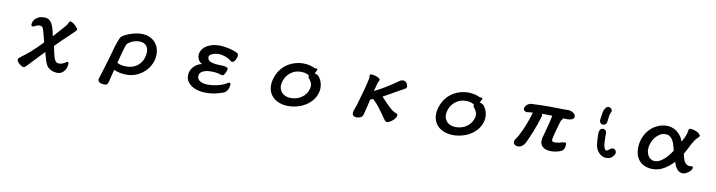

<svg xmlns="http://www.w3.org/2000/svg" viewBox="-26 -1353 8553 2292"><g transform="rotate(10 4250.0 -207.0)"><path d="M714.4 -487.3Q726.1 -487.3 747.6 -472.7Q765.1 -460.9 781.2 -444.3Q808.1 -418 808.1 -404.3Q808.1 -398.9 796.9 -386.7Q786.6 -375.5 725.6 -316.9L648.4 -243.2Q607.4 -204.1 570.3 -165Q577.6 -125 582.3 -105.2Q586.9 -85.4 589.6 -74.2Q592.3 -63 594.7 -54.2Q601.6 -25.9 608.4 -10.3Q616.2 6.8 628.9 19.3Q641.6 31.7 664.1 31.7Q697.8 31.7 737.8 7.3Q741.2 4.4 746.6 0.5Q753.9 -4.9 761.7 -4.9Q768.1 -4.9 772.5 -0.5Q776.9 3.9 776.9 14.6Q776.9 29.8 771.7 51.5Q766.6 73.2 753.9 93.8Q741.2 114.3 719.2 129.2Q697.3 144 664.1 145Q648.9 145 634.5 142.3Q620.1 139.6 610.6 136.7Q601.1 133.8 591.8 129.4Q548.3 109.4 531.2 77.6Q512.7 45.9 489.3 -40.5Q484.4 -59.1 481 -76.2Q459 -53.7 436 -29.3L285.2 129.9Q268.1 147 253.9 147Q245.6 147 231.4 139.6Q211.9 129.4 196.3 113.8Q171.4 88.9 171.4 67.4Q171.4 58.1 182.6 48.8Q191.9 40.5 205.6 29.8H206.1Q249.5 -0.5 310.1 -52.7Q369.6 -105 447.3 -186Q435.1 -231.4 425.3 -271Q416.5 -307.6 405.3 -341.3Q397.9 -362.3 385.3 -368.7Q371.6 -375.5 357.4 -375.5Q342.8 -375.5 331.3 -370.8Q319.8 -366.2 304.2 -358.4Q289.1 -349.6 277.8 -349.6Q270.5 -349.6 265.1 -354.5Q260.3 -359.4 260.3 -370.6Q260.3 -381.8 265.4 -399.7Q270.5 -417.5 285.9 -435.5Q301.3 -453.6 328.6 -466.8Q356 -480 400.4 -480Q433.1 -480 455.1 -465.3Q476.6 -451.2 491.7 -423.8Q506.8 -396.5 517.6 -356.9Q526.9 -321.8 536.1 -276.9Q625.5 -377 635.3 -387.7Q655.3 -410.2 670.2 -428.2Q685.1 -446.3 690.2 -458.3Q695.3 -470.2 701.7 -481.9L702.1 -482.4Q708 -487.3 714.4 -487.3Z M1571.3 -488.8Q1630.9 -488.8 1673.1 -469.7Q1715.3 -450.7 1741.9 -420.7Q1768.6 -390.6 1781 -353.5Q1793.5 -316.4 1793.5 -280.3Q1793.5 -218.8 1769.5 -164.6Q1736.3 -90.3 1671.9 -41.5Q1640.6 -17.6 1602.5 -1.5Q1545.9 22.9 1481.4 22.9Q1437 22.9 1394.5 13.7Q1355.5 4.9 1327.6 -8.8Q1312.5 42.5 1305.2 77.6Q1297.4 115.7 1290.5 139.2Q1283.7 164.6 1273.9 174.3Q1264.2 184.1 1247.1 184.1Q1230 184.1 1218.3 182.1Q1206.5 180.2 1199.2 178.2Q1182.6 172.9 1173.8 164.1Q1163.1 153.3 1163.1 138.7Q1163.1 131.8 1164.6 125.5Q1176.3 86.4 1203.1 2.9Q1230 -80.6 1268.1 -219.2Q1285.6 -285.2 1304.2 -336.7Q1322.8 -388.2 1333 -402.8Q1337.4 -409.7 1342.3 -412.6Q1348.1 -419.9 1370.6 -432.6Q1420.4 -460.9 1496.6 -479.5Q1535.6 -488.8 1571.3 -488.8ZM1460.9 -73.7Q1515.6 -73.7 1555.9 -92.3Q1596.2 -110.8 1622.8 -141.4Q1649.4 -171.9 1662.4 -210Q1675.3 -248 1675.3 -287.1Q1675.3 -318.4 1665.5 -338.4Q1646.5 -377.9 1605 -389.2Q1584.5 -395 1565.4 -395Q1546.4 -395 1526.9 -391.1Q1485.8 -383.3 1450.2 -360.8Q1432.6 -349.6 1418.5 -335Q1411.1 -318.8 1404.8 -298.3Q1382.3 -228 1366.7 -162.6Q1358.4 -128.9 1350.1 -97.7Q1371.1 -86.4 1395.8 -80.1Q1420.4 -73.7 1460.9 -73.7Z M2749 -449.2Q2751.5 -441.4 2751.5 -433.1Q2751.5 -424.8 2749.5 -416Q2745.1 -398.4 2737.1 -383.1Q2729 -367.7 2718.8 -357.4Q2707.5 -346.2 2696.3 -346.2Q2689.5 -346.2 2681.6 -352.1Q2674.3 -356.9 2664.3 -365.2Q2654.3 -373.5 2643.1 -379.4Q2610.8 -397.5 2568.4 -406.2Q2548.3 -410.6 2529.3 -411.6Q2496.1 -411.6 2466.3 -403.3Q2435.1 -394 2418.9 -377.9Q2409.7 -368.7 2408.7 -357.4Q2408.7 -343.8 2413.1 -331.5Q2417.5 -319.8 2429.2 -310.8Q2440.9 -301.8 2463.1 -295.2Q2485.4 -288.6 2520 -285.6Q2534.7 -283.7 2549.8 -283.7Q2596.7 -283.7 2619.6 -279.8Q2629.9 -277.8 2638.7 -274.9Q2655.8 -269.5 2658.2 -256.8Q2658.7 -254.9 2658.7 -252.9Q2658.7 -242.7 2649.9 -219.7Q2644 -204.1 2639.2 -195.3Q2631.8 -182.6 2626 -176.8Q2618.7 -169.4 2610.4 -169.4Q2605 -169.4 2597.4 -171.1Q2589.8 -172.9 2587.9 -173.8Q2562 -183.1 2531.7 -187Q2501.5 -190.9 2472.2 -190.9Q2409.7 -190.9 2370.6 -171.4Q2351.1 -161.6 2339.8 -146Q2328.6 -130.9 2328.6 -110.4Q2328.6 -69.3 2364.3 -49.8Q2401.9 -28.8 2459 -28.8Q2514.2 -28.8 2562 -39.6Q2609.9 -50.3 2645.5 -65.4Q2659.2 -71.8 2674.6 -80.8Q2689.9 -89.8 2695.6 -92.5Q2701.2 -95.2 2703.9 -96.2Q2706.5 -97.2 2709 -97.2Q2715.8 -97.2 2720 -91.6Q2724.1 -85.9 2724.1 -80.1Q2724.1 -47.9 2710 -16.6Q2695.3 14.6 2665.5 29.3H2665Q2630.4 43.9 2573.7 57.4Q2517.1 70.8 2441.4 70.8Q2408.7 70.8 2367.9 62.3Q2327.1 53.7 2292 34.7Q2255.9 14.6 2231.4 -17.1Q2206.5 -49.8 2206.5 -97.7Q2206.5 -130.9 2219.7 -159.7Q2232.9 -187.5 2254.6 -209.2Q2276.4 -231 2304.2 -244.6Q2324.7 -254.4 2346.7 -258.8Q2315.9 -277.3 2303.2 -300.8Q2288.6 -328.6 2288.6 -356.4Q2288.6 -384.3 2303.2 -412.6Q2317.9 -440.9 2347.7 -463.6Q2377.4 -486.3 2420.2 -499.8Q2462.9 -513.2 2519.5 -513.2Q2563.5 -513.2 2626 -499.5Q2682.1 -487.8 2717.8 -471.7Q2743.2 -460.4 2749 -449.7Z M3715.3 -429.7V-428.7Q3711.9 -420.4 3705.6 -409.4Q3699.2 -398.4 3691.4 -383.8Q3702.1 -381.8 3715.3 -375.5Q3731.9 -368.2 3742.7 -357.4Q3745.6 -354.5 3746.6 -352.5Q3775.4 -314.5 3785.2 -268.6Q3790 -243.7 3790 -222.7Q3790 -201.7 3786.6 -183.6Q3774.4 -125.5 3741.2 -80.6Q3708 -36.1 3660.6 -5.4Q3598.6 35.2 3520 49.3Q3482.4 56.2 3444.3 56.2Q3385.7 55.2 3337.9 37.6Q3288.1 19 3255.4 -14.9Q3222.7 -48.8 3209.5 -97.7Q3202.6 -123 3202.6 -150.9Q3202.6 -179.7 3208.5 -208Q3222.7 -274.4 3255.4 -325.2Q3288.1 -376 3332.8 -409.2Q3377.4 -442.4 3430.9 -459.2Q3484.4 -476.1 3541 -476.1Q3569.8 -476.1 3603 -470.2Q3637.2 -463.9 3659.7 -453.1Q3674.3 -445.8 3682.1 -444.3Q3693.8 -442.4 3697.8 -443.4Q3699.7 -444.3 3702.1 -444.3Q3704.6 -444.3 3709 -443.4Q3715.3 -437 3715.3 -429.7ZM3626 -331.5Q3626 -337.9 3629.9 -343.8Q3609.4 -361.3 3572.3 -368.7Q3553.2 -372.6 3532.2 -372.6Q3529.3 -372.6 3526.4 -372.6Q3484.4 -372.6 3450.7 -358.9Q3411.6 -342.3 3382.3 -313.5Q3360.8 -292 3345.5 -264.2Q3330.1 -236.3 3324.7 -207Q3319.8 -185.1 3319.8 -168.5Q3319.8 -151.9 3323 -139.9Q3326.2 -127.9 3329.6 -119.1Q3338.4 -98.1 3355 -81.5Q3371.6 -64.9 3398.7 -54.2Q3425.8 -43.5 3460 -43.5Q3502 -43.5 3537.6 -55.7Q3603.5 -78.6 3640.1 -131.3Q3662.6 -164.1 3670.4 -201.2Q3672.9 -213.9 3672.9 -225.6Q3672.9 -243.7 3667 -259.3Q3656.7 -285.2 3643.6 -302.2L3637.2 -308.1Q3626 -319.8 3626 -331.5Z M4341.3 -472.7Q4341.3 -478.5 4345.2 -482.4Q4350.6 -487.8 4363.8 -487.8Q4382.8 -487.8 4405.3 -481.2Q4427.7 -474.6 4446.8 -464.8Q4458 -459 4463.1 -453.9Q4468.3 -448.7 4468.3 -443.4Q4468.3 -427.7 4460 -418.5Q4454.1 -411.6 4452.6 -404.8Q4435.1 -342.8 4423.8 -297.9Q4487.3 -328.6 4553.7 -369.1Q4614.3 -406.2 4698.7 -464.4Q4720.2 -482.9 4749 -482.9Q4761.2 -482.9 4770 -478.5Q4778.8 -474.1 4784.7 -468.3Q4790.5 -462.4 4793 -458Q4796.9 -450.2 4797.4 -446.8Q4805.7 -429.2 4805.7 -417.5Q4805.7 -405.8 4795.9 -396Q4791.5 -391.6 4784.7 -387.7L4779.3 -397H4778.8V-389.2L4784.7 -388.2Q4779.3 -385.7 4751.7 -370.6Q4724.1 -355.5 4697.3 -340.3Q4670.4 -325.2 4641.6 -308.6Q4613.8 -292.5 4537.1 -250Q4551.3 -236.3 4570.8 -215.3Q4608.4 -175.3 4625.7 -158.2Q4643.1 -141.1 4664.3 -122.6Q4685.5 -104 4705.6 -93.8Q4711.9 -90.3 4714.4 -89.1Q4716.8 -87.9 4726.1 -84.7Q4735.4 -81.5 4737.3 -80.6Q4742.2 -78.6 4745.1 -75.7Q4749.5 -71.3 4749.5 -62.5Q4749.5 -44.4 4735.8 -24.9Q4722.7 -5.9 4705.1 8.1Q4687.5 22 4669.4 31.2Q4650.9 40.5 4640.6 40.5Q4625 40.5 4604 12.2Q4584.5 -14.6 4561 -49.8Q4500 -136.7 4457.5 -178.7Q4443.4 -193.4 4430.2 -203.6Q4424.8 -200.2 4418.9 -197.8Q4413.1 -195.3 4410.2 -194.3Q4403.8 -191.4 4398.4 -188.5Q4393.1 -164.6 4380.9 -113.3Q4363.8 -43.5 4353 -1.5Q4347.7 16.1 4336.4 27.3Q4330.6 33.2 4323.2 37.1Q4303.2 47.4 4275.1 47.4Q4247.1 47.4 4233.9 34.2Q4222.2 22.5 4222.2 1Q4222.2 -17.6 4232.4 -40.5Q4237.3 -50.8 4245.6 -76.7L4264.2 -137.7Q4286.6 -210.4 4309.1 -294.9Q4333.5 -386.7 4342.3 -437.5Q4343.8 -445.3 4343.8 -448.7Q4343.8 -452.1 4343.8 -455.1Q4343.3 -461.4 4341.3 -470.7Q4341.3 -471.7 4341.3 -472.7Z M5715.3 -429.7V-428.7Q5711.9 -420.4 5705.6 -409.4Q5699.2 -398.4 5691.4 -383.8Q5702.1 -381.8 5715.3 -375.5Q5731.9 -368.2 5742.7 -357.4Q5745.6 -354.5 5746.6 -352.5Q5775.4 -314.5 5785.2 -268.6Q5790 -243.7 5790 -222.7Q5790 -201.7 5786.6 -183.6Q5774.4 -125.5 5741.2 -80.6Q5708 -36.1 5660.6 -5.4Q5598.6 35.2 5520 49.3Q5482.4 56.2 5444.3 56.2Q5385.7 55.2 5337.9 37.6Q5288.1 19 5255.4 -14.9Q5222.7 -48.8 5209.5 -97.7Q5202.6 -123 5202.6 -150.9Q5202.6 -179.7 5208.5 -208Q5222.7 -274.4 5255.4 -325.2Q5288.1 -376 5332.8 -409.2Q5377.4 -442.4 5430.9 -459.2Q5484.4 -476.1 5541 -476.1Q5569.8 -476.1 5603 -470.2Q5637.2 -463.9 5659.7 -453.1Q5674.3 -445.8 5682.1 -444.3Q5693.8 -442.4 5697.8 -443.4Q5699.7 -444.3 5702.1 -444.3Q5704.6 -444.3 5709 -443.4Q5715.3 -437 5715.3 -429.7ZM5626 -331.5Q5626 -337.9 5629.9 -343.8Q5609.4 -361.3 5572.3 -368.7Q5553.2 -372.6 5532.2 -372.6Q5529.3 -372.6 5526.4 -372.6Q5484.4 -372.6 5450.7 -358.9Q5411.6 -342.3 5382.3 -313.5Q5360.8 -292 5345.5 -264.2Q5330.1 -236.3 5324.7 -207Q5319.8 -185.1 5319.8 -168.5Q5319.8 -151.9 5323 -139.9Q5326.2 -127.9 5329.6 -119.1Q5338.4 -98.1 5355 -81.5Q5371.6 -64.9 5398.7 -54.2Q5425.8 -43.5 5460 -43.5Q5502 -43.5 5537.6 -55.7Q5603.5 -78.6 5640.1 -131.3Q5662.6 -164.1 5670.4 -201.2Q5672.9 -213.9 5672.9 -225.6Q5672.9 -243.7 5667 -259.3Q5656.7 -285.2 5643.6 -302.2L5637.2 -308.1Q5626 -319.8 5626 -331.5Z M6704.6 -370.1Q6705.1 -368.2 6705.1 -366.9Q6705.1 -365.7 6705.1 -364.7Q6704.6 -361.8 6701.9 -359.4Q6699.2 -356.9 6692.4 -348.1Q6688 -343.3 6683.1 -334Q6680.7 -330.6 6680.2 -326.7Q6646 -213.4 6627.9 -136.7Q6620.6 -106.9 6620.6 -95Q6620.6 -83 6626.5 -77.6L6630.4 -74.7Q6642.1 -68.8 6659.2 -68.8Q6691.4 -68.8 6761.7 -88.4H6762.7Q6772 -88.4 6776.1 -88.9Q6780.3 -89.4 6781 -89.4Q6781.7 -89.4 6782.5 -89.4Q6783.2 -89.4 6784.7 -88.9Q6787.1 -88.4 6789.1 -85.9Q6793.5 -81.5 6793.5 -69.3Q6793.5 -43.9 6785.6 -21.5Q6777.8 2.4 6755.4 15.6Q6711.9 35.2 6661.6 40.5Q6646.5 42.5 6631.8 42.5Q6566.4 42.5 6532.2 14.6Q6497.6 -14.2 6497.6 -59.6V-60.1L6499.5 -77.6Q6501 -90.3 6502.4 -98.1Q6509.3 -124.5 6525.9 -184.6Q6542.5 -244.6 6553.5 -289.3Q6564.5 -334 6572.8 -377.4Q6565.9 -377.4 6554.9 -377.9Q6543.9 -378.4 6529.8 -378.4Q6515.6 -378.4 6502.9 -378.9Q6490.2 -379.4 6478.5 -379.4Q6466.8 -379.4 6458.3 -378.9Q6449.7 -378.4 6443.8 -378.4Q6447.3 -373.5 6449.5 -369.1Q6451.7 -364.7 6451.7 -357.4Q6451.7 -344.7 6418 -247.6Q6403.3 -205.1 6383.8 -155.8Q6364.3 -106.4 6343.8 -61Q6336.9 -46.9 6328.6 -27.1Q6320.3 -7.3 6307.6 10.3Q6294.9 28.3 6276.9 41.3Q6258.8 54.2 6233.4 54.2Q6199.7 54.2 6184.1 34.2Q6175.8 22.9 6175.8 9.8Q6175.8 -3.4 6182.1 -18.6Q6199.7 -39.1 6222.9 -81.8Q6246.1 -124.5 6268.6 -177Q6291 -229.5 6310.1 -284.2Q6327.1 -334 6336.9 -374Q6312 -372.6 6295.4 -370.6Q6278.8 -368.7 6261.2 -366.7Q6240.7 -371.6 6231.9 -380.4Q6224.1 -388.7 6224.1 -399.4Q6224.1 -402.8 6225.1 -406.7Q6226.1 -410.6 6226.1 -414.1V-415Q6239.7 -447.3 6263.7 -460.2Q6287.6 -473.1 6298.8 -473.1Q6427.7 -479 6528.3 -479Q6586.9 -479 6624.5 -477.5Q6662.1 -476.1 6683.1 -476.1Q6704.1 -476.1 6718.8 -476.6Q6743.2 -477.1 6755.9 -477.1Q6763.7 -477.1 6774.4 -474.1Q6797.4 -467.3 6815.4 -454.1Q6825.2 -447.3 6829.6 -439.5Q6836.4 -429.7 6838.4 -416Q6838.9 -413.6 6838.9 -411.1Q6838.9 -398.4 6826.4 -386.7Q6814 -375 6782.7 -369.1Q6770 -367.2 6751 -367.2Q6731.9 -367.2 6704.6 -370.1Z M7228.5 -317.4Q7237.3 -302.7 7240.2 -287.1Q7241.2 -279.3 7241.2 -270.8Q7241.2 -262.2 7239.7 -252.4Q7241.7 -161.6 7245.6 -137Q7249.5 -112.3 7262.7 -91.8Q7270.5 -80.1 7279.3 -80.1Q7284.2 -80.1 7290.5 -83.5Q7310.1 -94.2 7321.3 -106.4Q7335 -118.2 7354.5 -118.2Q7357.4 -118.2 7361.8 -117.7L7383.3 -106.9Q7395.5 -90.8 7395.5 -71.3Q7395.5 -68.4 7395 -64L7384.3 -43Q7370.1 -22.5 7351.6 -8.1Q7333 6.3 7282.2 6.3H7281.7Q7233.4 0 7199 -39.3Q7164.6 -78.6 7157.7 -135.3Q7150.9 -191.9 7150.9 -250.5Q7149.9 -257.3 7149.9 -264.2Q7149.9 -291 7163.6 -314.9Q7179.7 -329.1 7199.7 -329.1Q7202.6 -329.1 7206.5 -328.6ZM7217.3 -388.7Q7203.1 -378.4 7186.5 -377.4Q7165 -378.4 7149.9 -397.9L7149.4 -398.9L7143.1 -421.4Q7150.9 -465.8 7155.8 -509.8Q7160.6 -556.2 7193.4 -589.8L7194.3 -590.8L7217.3 -598.1H7218.3Q7239.3 -595.7 7254.9 -576.7L7255.9 -575.7L7262.7 -550.8L7261.2 -548.8Q7247.1 -525.9 7241.7 -496.6Q7237.3 -471.2 7233.9 -428.2Q7231.9 -404.8 7217.3 -388.7Z M7944.3 -496.6Q7971.7 -496.6 8002.9 -487.3Q8069.8 -466.8 8114.7 -404.3Q8134.3 -377.4 8145 -340.8Q8152.3 -353.5 8161.6 -370.4Q8170.9 -387.2 8178.2 -403.3Q8196.8 -443.4 8201.2 -472.7Q8203.1 -483.4 8203.6 -494.6Q8206.5 -507.8 8223.1 -509.8Q8226.6 -510.3 8231 -510.3Q8241.7 -510.3 8257.3 -506.8Q8272.9 -503.4 8292 -495.4Q8311 -487.3 8325.2 -477.1Q8340.3 -466.3 8345.7 -454.6Q8347.7 -450.2 8347.7 -446.8Q8347.7 -437.5 8340.8 -430.7L8338.4 -428.2Q8328.1 -420.4 8315.4 -405.8Q8309.6 -398.9 8305.7 -394.5Q8299.3 -387.7 8297.9 -383.8Q8269.5 -342.3 8247.6 -295.9Q8226.1 -250.5 8198.2 -204.1Q8213.4 -118.7 8241.7 -90.8Q8262.7 -69.8 8296.9 -69.8Q8304.2 -69.8 8310.1 -71.3Q8315.9 -72.8 8318.4 -72.8Q8324.7 -72.8 8328.6 -68.8Q8332.5 -64.9 8332.5 -56.6Q8332.5 -35.6 8309.6 -13.2Q8302.2 -5.4 8292.5 1.5Q8275.9 13.7 8257.1 21.7Q8238.3 29.8 8222.7 29.8Q8198.7 29.8 8180.2 17.6Q8154.3 1 8135.7 -32.7Q8122.6 -56.6 8112.8 -90.8Q8056.6 -29.8 7995.6 4.9Q7931.2 41.5 7862.3 41.5Q7805.7 41.5 7763.2 22.5Q7720.2 3.4 7693.1 -30.3Q7666 -64 7654.8 -110.4Q7647.9 -140.6 7647.9 -173.8Q7647.9 -253.9 7680.7 -323.2Q7705.6 -375 7744.9 -413.8Q7784.2 -452.6 7835.4 -474.6Q7886.7 -496.6 7944.3 -496.6ZM7942.4 -395Q7903.8 -395 7872.6 -375Q7840.8 -354.5 7817.4 -323.5Q7793.9 -292.5 7781 -255.1Q7768.1 -217.8 7768.1 -184.6Q7768.1 -157.2 7775.4 -133.8Q7785.6 -104 7805.7 -83.5Q7833 -56.2 7872.1 -56.2Q7897.5 -56.2 7923.3 -68.4Q7975.6 -93.3 8026.4 -154.3Q8050.8 -184.1 8073.2 -217.8Q8064.9 -254.4 8054.9 -286.6Q8044.9 -318.8 8030.3 -343.3Q8015.6 -367.2 7994.9 -381.1Q7974.1 -395 7942.4 -395Z"/></g></svg>

Font: Bakudai
Style: Medium
Weight: 500
Version: Version 1.48